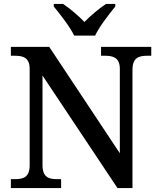

<svg xmlns="http://www.w3.org/2000/svg" viewBox="-20 -951 810 971"><path d="M355 -771H461C482 -816 532 -880 563 -918V-931H516C481 -908 437 -871 407 -840C377 -871 334 -908 299 -931H252V-918C283 -880 334 -816 355 -771ZM35 0H289V-45H268C228 -45 195 -54 195 -115V-569L574 0H650V-599C650 -660 684 -669 724 -669H745V-714H491V-669H512C551 -669 586 -660 586 -603V-176L229 -714H35V-669H56C96 -669 130 -660 130 -603V-115C130 -54 97 -45 56 -45H35Z"/></svg>

Font: Noto Serif Tamil Medium
Style: Italic
Weight: 500
Italic angle: -12°
Designer: Indian Type Foundry, Tom Grace, and the Monotype Design Team
Foundry: Monotype Imaging Inc.
Version: Version 2.003